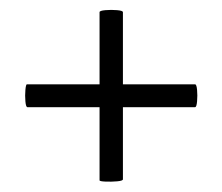

<svg xmlns="http://www.w3.org/2000/svg" viewBox="-20 -378 438 378"><path d="M34 -167Q31 -167 30 -178.5Q29 -190 30 -201Q31 -212 33 -212H364Q367 -212 368 -201Q369 -190 368 -178.5Q367 -167 364 -167ZM222 -25Q222 -22 210.5 -21Q199 -20 187.5 -20.5Q176 -21 176 -23V-354Q176 -357 187.5 -358Q199 -359 210.5 -358Q222 -357 222 -354Z"/></svg>

Font: Cormorant Light SemiBold
Style: Regular
Weight: 600
Version: Version 4.000